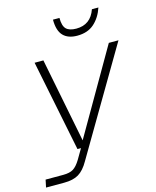

<svg xmlns="http://www.w3.org/2000/svg" viewBox="-129 -820 857 1057"><g transform="rotate(-15 300.0 -291.5)"><path d="M0 150 9 107H109Q147 107 167.5 94Q188 81 208 48L242 -10H222L117 -530H167L262 -49L540 -530H595L244 66Q218 112 186.5 131Q155 150 103 150ZM383 -613Q331 -613 303.5 -641.5Q276 -670 276 -733H313Q313 -687 331 -669.5Q349 -652 388 -652Q470 -652 498 -733H535Q517 -679 480 -646Q443 -613 383 -613Z"/></g></svg>

Font: Geist Mono ExtraLight
Style: Italic
Weight: 200
Italic angle: -12°
Monospace: yes
Designer: Basement.studio, Andrés Briganti, Mateo Zaragoza
Foundry: Basement.studio, Vercel, Andrés Briganti, Guido Ferreyra, Mateo Zaragoza
Version: Version 1.500; ttfautohint (v1.8.4.7-5d5b)